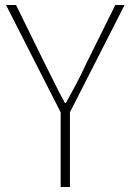

<svg xmlns="http://www.w3.org/2000/svg" viewBox="-20 -746 522 766"><path d="M222 0H259V-298L477 -726H440L324 -492C300 -439 272 -388 243 -335H239C210 -388 186 -439 159 -492L44 -726H4L222 -298Z"/></svg>

Font: Harano Aji Gothic K1 ExtraLight
Style: Regular
Weight: 250
Foundry: Masamichi Hosoda
Version: HaranoAjiGothicK1-ExtraLight version 20230610;ttx 4.39.4